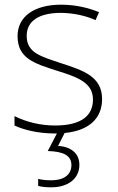

<svg xmlns="http://www.w3.org/2000/svg" viewBox="-20 -560 502 820"><path d="M319 144C319 95 284 67 228 63L256 8C361 -2 416 -55 416 -137C416 -235 332 -260 241 -290C156 -319 94 -333 94 -407C94 -472 149 -505 240 -505C292 -505 350 -492 388 -474L403 -508C359 -526 304 -540 241 -540C127 -540 55 -490 55 -406C55 -310 127 -289 223 -258C314 -230 377 -206 377 -135C377 -67 329 -24 215 -24C153 -24 92 -39 42 -64V-24C80 -6 141 10 214 10C217 10 220 10 223 10L184 85C251 87 285 104 285 145C285 188 250 210 200 210C176 210 159 208 143 204V234C158 238 175 240 199 240C271 240 319 203 319 144Z"/></svg>

Font: Noto Sans Malayalam ExtraLight
Style: Regular
Weight: 200
Designer: Jelle Bosma - Monotype Design Team
Foundry: Monotype Imaging Inc.
Version: Version 2.104